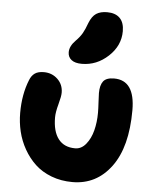

<svg xmlns="http://www.w3.org/2000/svg" viewBox="-57 -889 770 947"><g transform="rotate(5 327.5 -415.0)"><path d="M332 -575.2Q298.3 -575.2 280.8 -589.1Q263.2 -603 263.2 -627Q263.2 -657.2 293 -687Q313 -707 324.5 -727.1Q335.9 -747.1 347.2 -778.8Q360.4 -812.5 381.1 -826.2Q401.9 -839.8 435.1 -839.8Q476.1 -839.8 498 -817.9Q520 -795.9 520 -752.9Q520 -681.2 462.9 -628.2Q405.8 -575.2 332 -575.2ZM336.9 9.8Q280.3 9.8 232.4 -8.5Q184.6 -26.9 151.6 -57.9Q118.7 -88.9 95.5 -129.9Q72.3 -170.9 61.5 -216.1Q50.8 -261.2 50.8 -308.1Q50.8 -399.9 80.1 -472.2Q88.9 -495.1 105.2 -506.6Q121.6 -518.1 149.9 -518.1Q190.4 -518.1 218.3 -491.5Q246.1 -464.8 246.1 -424.8Q246.1 -406.2 235.1 -366.2Q224.1 -326.2 224.1 -300.8Q224.1 -231 252.7 -194.1Q281.2 -157.2 335.9 -157.2Q366.7 -157.2 389.4 -185.1Q412.1 -212.9 422.6 -253.9Q433.1 -294.9 433.1 -341.8Q433.1 -362.8 431.2 -393.3Q429.2 -423.8 429.2 -439Q429.2 -478 444.3 -497.6Q459.5 -517.1 498 -517.1Q601.1 -517.1 601.1 -369.1Q601.1 -186.5 528.3 -88.4Q455.6 9.8 336.9 9.8Z"/></g></svg>

Font: Shantell Sans Normal
Style: Regular
Weight: 800
Designer: Stephen Nixon, Anya Danilova, Shantell Martin
Foundry: Arrow Type
Version: Version 1.006;[559af2be0]